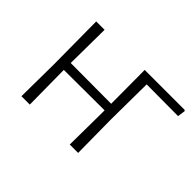

<svg xmlns="http://www.w3.org/2000/svg" viewBox="-96 -640 826 826"><g transform="rotate(45 316.5 -227.5)"><path d="M436 -417 434 -198 436 0H385L387 -195V-210L140 -209V-198L142 0H91L93 -195L91 -455H142L140 -251L387 -250L386 -455H629L633 -451L628 -416Z"/></g></svg>

Font: t
Style: Regular
Weight: 300
Designer: Juan Pablo del Peral
Foundry: Huerta Tipografica
Version: Version 2.004; ttfautohint (v1.8.1)